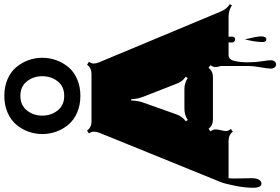

<svg xmlns="http://www.w3.org/2000/svg" viewBox="-234 -874 1330 911"><g transform="rotate(-90 431.5 -419.0)"><path d="M362.5 -956.8Q337.9 -925.8 337.9 -883.8Q337.9 -841.8 362.5 -810.8Q387.2 -779.8 431.6 -779.8Q476.1 -779.8 500.5 -810.8Q524.9 -841.8 524.9 -883.8Q524.9 -925.8 500.5 -956.8Q476.1 -987.8 431.6 -987.8Q387.2 -987.8 362.5 -956.8ZM262 -817.4Q250.5 -849.1 250.5 -883.8Q250.5 -918.5 262 -950Q273.4 -981.4 295.2 -1007.3Q316.9 -1033.2 352.3 -1048.6Q387.7 -1064 431.6 -1064Q475.6 -1064 511 -1048.6Q546.4 -1033.2 567.9 -1007.3Q589.4 -981.4 600.8 -950Q612.3 -918.5 612.3 -883.8Q612.3 -849.1 600.8 -817.4Q589.4 -785.6 567.9 -759.8Q546.4 -733.9 511 -718.5Q475.6 -703.1 431.6 -703.1Q387.7 -703.1 352.3 -718.5Q316.9 -733.9 295.2 -759.8Q273.4 -785.6 262 -817.4ZM39.6 31.2 41 108.9Q41 132.3 33.7 144.3Q26.4 156.2 16.1 156.2Q-4.4 156.2 -4.4 116.7Q-4.4 77.1 5.4 29.1Q15.1 -19 22.5 -37.1L256.8 -613.8Q261.7 -626.5 261.7 -638.7Q261.7 -650.9 253.4 -662.6L267.1 -671.4Q281.2 -650.4 311 -650.4H535.6Q564.9 -650.4 579.1 -671.4L593.3 -662.6Q585 -650.9 585 -640.1Q585 -629.4 590.8 -614.3L832 -36.6Q843.3 -9.3 866.7 6.3L860.8 15.6Q836.9 0 807.6 0H711.9Q712.9 10.7 712.9 15.1Q712.9 31.2 699.7 31.2Q693.8 31.2 689.2 26.6Q684.6 22 684.6 13.4Q684.6 4.9 685.5 0H626.5Q605 0 598.6 23.4Q590.8 52.2 590.8 89.6Q590.8 127 595.7 157.7Q600.6 188.5 600.6 200Q600.6 211.4 595 218.5Q589.4 225.6 581.1 225.6Q572.8 225.6 566.9 218.8Q561 211.9 561 199.7Q561 187.5 567.1 152.3Q573.2 117.2 573.2 99.6V-37.6Q568.4 -50.8 568.4 -62Q568.4 -73.2 577.1 -85.9L564.5 -95.2Q549.8 -74.2 520.5 -74.2H319.8Q290.5 -74.2 275.9 -94.7L263.2 -85.9Q272.5 -72.8 272.5 -61.5Q272.5 -50.3 269 -37.6V-37.1Q264.6 -20.5 264.6 -11.7Q264.6 -2.9 274.4 11.2L261.7 20.5Q247.1 0 217.8 0H41Q39.6 9.3 39.6 31.2ZM370.1 -209.5H463.4Q492.7 -209.5 516.1 -193.8L522.5 -203.1Q499.5 -218.8 489.3 -246.6L427.2 -405.3Q416.5 -433.1 416 -461.9H409.7Q408.7 -429.7 399.9 -405.3L343.8 -247.1Q333.5 -218.8 311 -203.1L317.4 -193.4Q340.3 -209.5 370.1 -209.5ZM687 161.6Q687 127.9 699.7 77.1Q713.9 135.7 713.9 153.3Q713.9 179.2 700.4 179.2Q687 179.2 687 161.6Z"/></g></svg>

Font: Nosifer
Style: Regular
Weight: 400
Version: Version 001.002